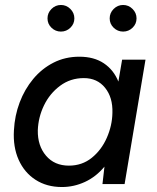

<svg xmlns="http://www.w3.org/2000/svg" viewBox="-20 -740 630 772"><path d="M229 12Q168 12 123 -17Q78 -46 55 -97.5Q32 -149 36 -216Q39 -275 59 -328Q79 -381 113.5 -422.5Q148 -464 195 -488Q242 -512 299 -512Q358 -512 397.5 -485.5Q437 -459 456 -412L471 -500H565L481 0H392L400 -70Q366 -29 321.5 -8.5Q277 12 229 12ZM257 -74Q310 -74 349 -105.5Q388 -137 409.5 -186Q431 -235 432 -286Q434 -348 402.5 -387Q371 -426 317 -426Q263 -426 221.5 -395Q180 -364 157 -316.5Q134 -269 132 -216Q131 -154 165 -114Q199 -74 257 -74ZM225 -613Q203 -613 187 -628.5Q171 -644 171 -666Q171 -688 187 -704Q203 -720 225 -720Q247 -720 263 -704Q279 -688 279 -666Q279 -644 263 -628.5Q247 -613 225 -613ZM475 -613Q453 -613 437 -628.5Q421 -644 421 -666Q421 -688 437 -704Q453 -720 475 -720Q497 -720 513 -704Q529 -688 529 -666Q529 -644 513 -628.5Q497 -613 475 -613Z"/></svg>

Font: Figtree Medium
Style: Italic
Weight: 500
Italic angle: -9.5°
Foundry: Erik Kennedy
Version: Version 2.001; ttfautohint (v1.8.4.7-5d5b);gftools[0.9.27]